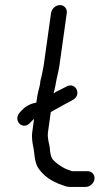

<svg xmlns="http://www.w3.org/2000/svg" viewBox="-20 -734 398 756"><path d="M214 -476 243 -683C245 -700 233 -714 216 -714C200 -714 184 -701 181 -683L152 -476C151 -470 150 -464 148 -455L143 -431C141 -423 138 -414 138 -405C136 -392 130 -374 127 -356L123 -330C123 -330 120 -329 119 -329C98 -325 80 -315 65 -299L57 -290C30 -258 71 -218 100 -252L109 -261C111 -264 112 -264 114 -265L107 -214C104 -192 108 -168 112 -151L114 -137C117 -111 119 -86 136 -65C152 -44 175 -26 201 -15L214 -9H215L229 -4C236 -1 245 2 254 2H317C335 2 350 -13 352 -29C354 -46 342 -60 325 -60H263C257 -63 252 -64 244 -67L235 -71C218 -80 200 -92 187 -107C180 -117 177 -133 176 -153V-154C172 -173 166 -194 169 -214L180 -293C207 -307 229 -321 255 -334L264 -339C304 -358 280 -412 243 -394L214 -379C205 -375 197 -371 191 -366C193 -377 198 -392 200 -407C203 -427 211 -454 214 -476Z"/></svg>

Font: PolanStronk
Style: BdIta
Weight: 700
Version: Version 1.0